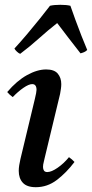

<svg xmlns="http://www.w3.org/2000/svg" viewBox="-20 -767 383 799"><path d="M267 -113Q280 -104 290 -93Q256 -48 216.5 -18Q177 12 129 12Q92 12 75 -6.5Q58 -25 58 -56Q58 -67 60 -79.5Q62 -92 65 -105L125 -355Q132 -384 132 -393Q132 -417 114 -417Q100 -417 77.5 -401.5Q55 -386 33 -363Q26 -368 20.5 -373Q15 -378 10 -384Q50 -431 92.5 -454.5Q135 -478 172 -478Q206 -478 220.5 -460.5Q235 -443 235 -417Q235 -408 233.5 -397.5Q232 -387 230 -376L166 -110Q165 -103 162 -92.5Q159 -82 159 -72Q159 -63 163 -57Q167 -51 177 -51Q194 -51 220 -69Q246 -87 267 -113ZM343 -559Q337 -553 330 -550Q323 -547 315 -545Q290 -577 264.5 -610Q239 -643 218 -671Q182 -643 143 -608Q104 -573 64 -543Q58 -545 50.5 -552Q43 -559 40 -565Q64 -591 92 -624Q120 -657 146 -689.5Q172 -722 188 -743Q205 -747 231 -747Q257 -747 273 -743Q282 -717 294 -684Q306 -651 319 -618Q332 -585 343 -559Z"/></svg>

Font: Tiro Devanagari Hindi
Style: Italic
Weight: 400
Italic angle: -11°
Designer: Devanagari: John Hudson & Fiona Ross, assisted by Paul Hanslow. Latin: John Hudson with Paul Hanslow, assisted by Kaja S
Foundry: Tiro Typeworks Ltd.
Version: Version 1.52